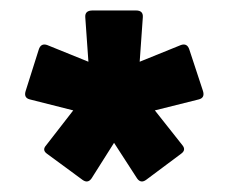

<svg xmlns="http://www.w3.org/2000/svg" viewBox="-20 -562 433 367"><path d="M120 -351 37 -372Q25 -375 29 -388L54 -467Q58 -480 70 -476L149 -444L143 -529Q142 -542 157 -542H240Q254 -542 253 -529L247 -444L326 -476Q338 -480 342 -467L368 -388Q372 -375 360 -372L276 -351L329 -284Q336 -275 326 -268L259 -218Q249 -211 242 -221L198 -289L155 -221Q148 -211 138 -218L70 -268Q60 -275 68 -284Z"/></svg>

Font: Zain Black
Style: Regular
Weight: 900
Designer: Zain,Boutros
Foundry: Mobile Telecommunications Company (Zain), 2024
Version: Version 1.50; ttfautohint (v1.8.4)